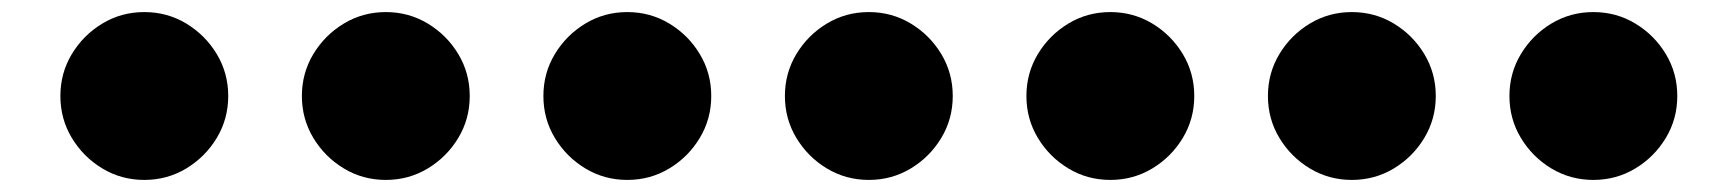

<svg xmlns="http://www.w3.org/2000/svg" viewBox="-20 -539 2840 318"><path d="M80 -380Q80 -342 99 -310.5Q118 -279 149.5 -260Q181 -241 219 -241Q257 -241 288.5 -260Q320 -279 339 -310.5Q358 -342 358 -380Q358 -418 339 -449.5Q320 -481 288.5 -500Q257 -519 219 -519Q181 -519 149.5 -500Q118 -481 99 -449.5Q80 -418 80 -380Z M480 -380Q480 -342 499 -310.5Q518 -279 549.5 -260Q581 -241 619 -241Q657 -241 688.5 -260Q720 -279 739 -310.5Q758 -342 758 -380Q758 -418 739 -449.5Q720 -481 688.5 -500Q657 -519 619 -519Q581 -519 549.5 -500Q518 -481 499 -449.5Q480 -418 480 -380Z M880 -380Q880 -342 899 -310.5Q918 -279 949.5 -260Q981 -241 1019 -241Q1057 -241 1088.5 -260Q1120 -279 1139 -310.5Q1158 -342 1158 -380Q1158 -418 1139 -449.5Q1120 -481 1088.5 -500Q1057 -519 1019 -519Q981 -519 949.5 -500Q918 -481 899 -449.5Q880 -418 880 -380Z M1280 -380Q1280 -342 1299 -310.5Q1318 -279 1349.5 -260Q1381 -241 1419 -241Q1457 -241 1488.5 -260Q1520 -279 1539 -310.5Q1558 -342 1558 -380Q1558 -418 1539 -449.5Q1520 -481 1488.5 -500Q1457 -519 1419 -519Q1381 -519 1349.5 -500Q1318 -481 1299 -449.5Q1280 -418 1280 -380Z M1680 -380Q1680 -342 1699 -310.5Q1718 -279 1749.5 -260Q1781 -241 1819 -241Q1857 -241 1888.5 -260Q1920 -279 1939 -310.5Q1958 -342 1958 -380Q1958 -418 1939 -449.5Q1920 -481 1888.5 -500Q1857 -519 1819 -519Q1781 -519 1749.5 -500Q1718 -481 1699 -449.5Q1680 -418 1680 -380Z M2080 -380Q2080 -342 2099 -310.5Q2118 -279 2149.5 -260Q2181 -241 2219 -241Q2257 -241 2288.5 -260Q2320 -279 2339 -310.5Q2358 -342 2358 -380Q2358 -418 2339 -449.5Q2320 -481 2288.5 -500Q2257 -519 2219 -519Q2181 -519 2149.5 -500Q2118 -481 2099 -449.5Q2080 -418 2080 -380Z M2480 -380Q2480 -342 2499 -310.5Q2518 -279 2549.5 -260Q2581 -241 2619 -241Q2657 -241 2688.5 -260Q2720 -279 2739 -310.5Q2758 -342 2758 -380Q2758 -418 2739 -449.5Q2720 -481 2688.5 -500Q2657 -519 2619 -519Q2581 -519 2549.5 -500Q2518 -481 2499 -449.5Q2480 -418 2480 -380Z"/></svg>

Font: text-security-disc
Style: Regular
Weight: 400
Monospace: yes
Foundry: Oskari Noppa
Version: Version 3.000;hotconv 1.0.118;makeotfexe 2.5.65603